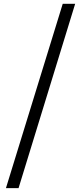

<svg xmlns="http://www.w3.org/2000/svg" viewBox="-20 -814 432 1013"><path d="M11.3 178.7 311 -794.1H376.6L77.9 178.7Z"/></svg>

Font: Noto Sans HK Thin
Style: Regular
Weight: 100
Designer: Ryoko NISHIZUKA 西塚涼子 (kana, bopomofo & ideographs); Paul D. Hunt (Latin, Greek & Cyrillic); Sandoll Communications 산돌커뮤니
Foundry: Adobe
Version: Version 2.004-H2;hotconv 1.0.118;makeotfexe 2.5.65603